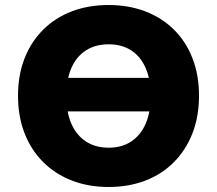

<svg xmlns="http://www.w3.org/2000/svg" viewBox="-20 -736 867 767"><path d="M160 -291V-425H661V-291ZM414 11Q333 11 266.5 -15Q200 -41 152 -89Q104 -137 78 -204Q52 -271 52 -353Q52 -436 78 -502.5Q104 -569 152 -617Q200 -665 266.5 -690.5Q333 -716 414 -716Q494 -716 560.5 -690.5Q627 -665 675 -617.5Q723 -570 749 -503Q775 -436 775 -354Q775 -271 749 -204Q723 -137 675 -88.5Q627 -40 560.5 -14.5Q494 11 414 11ZM414 -146Q467 -146 504.5 -171Q542 -196 562 -242Q582 -288 582 -353Q582 -418 562 -464Q542 -510 504.5 -534.5Q467 -559 414 -559Q361 -559 323 -534.5Q285 -510 265 -464Q245 -418 245 -353Q245 -288 265 -242Q285 -196 323 -171Q361 -146 414 -146Z"/></svg>

Font: Nunito Sans 10pt Black
Style: Regular
Weight: 900
Designer: Vernon Adams
Foundry: Vernon Adams
Version: Version 3.101;gftools[0.9.27]